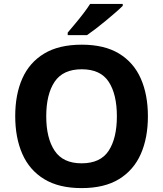

<svg xmlns="http://www.w3.org/2000/svg" viewBox="-20 -954 836 984"><path d="M738 -358Q738 -247 701.5 -164.5Q665 -82 590 -36Q515 10 398 10Q282 10 206.5 -36Q131 -82 94.5 -165Q58 -248 58 -359Q58 -470 94.5 -552Q131 -634 206.5 -679.5Q282 -725 399 -725Q515 -725 590 -679.5Q665 -634 701.5 -551.5Q738 -469 738 -358ZM217 -358Q217 -246 260 -181.5Q303 -117 398 -117Q495 -117 537 -181.5Q579 -246 579 -358Q579 -471 537 -535Q495 -599 399 -599Q303 -599 260 -535Q217 -471 217 -358ZM609 -924Q595 -910 572 -890Q549 -870 522.5 -848Q496 -826 470.5 -806.5Q445 -787 426 -774H327V-787Q343 -806 364.5 -831.5Q386 -857 407 -884.5Q428 -912 442 -934H609Z"/></svg>

Font: Noto Sans Thaana
Style: Bold
Weight: 700
Designer: David Williams
Foundry: Google Inc.
Version: Version 3.001; ttfautohint (v1.8.4.7-5d5b)